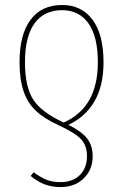

<svg xmlns="http://www.w3.org/2000/svg" viewBox="-20 -549 497 777"><path d="M256.8 -43.9Q309.6 -17.6 332.3 11Q355 39.6 355 84Q355 137.2 319.1 172.6Q283.2 208 225.1 208Q189 208 160.4 197Q131.8 186 104 163.1L116.2 147.9Q144 168.9 168.5 178.5Q192.9 188 225.1 188Q274.4 188 303.2 159.2Q332 130.4 332 83Q332 41 308.6 15.1Q285.2 -10.7 217.8 -42Q159.7 -68.4 126 -99.9Q92.3 -131.3 75.7 -179Q59.1 -226.6 59.1 -296.9Q59.1 -409.7 103.8 -469.2Q148.4 -528.8 231 -528.8Q310.1 -528.8 354.5 -469.2Q398.9 -409.7 398.9 -296.9Q398.9 -200.7 361.6 -137.7Q324.2 -74.7 256.8 -43.9ZM81.1 -296.9Q81.1 -197.8 114.5 -146Q147.9 -94.2 237.8 -53.2Q376 -113.8 376 -296.9Q376 -400.9 338.1 -454.3Q300.3 -507.8 231 -507.8Q158.2 -507.8 119.6 -454.3Q81.1 -400.9 81.1 -296.9Z"/></svg>

Font: Fira Sans Compressed Thin
Style: Regular
Weight: 100
Width: 1
Designer: Carrois Corporate & Edenspiekermann AG
Foundry: Carrois Corporate GbR & Edenspiekermann AG
Version: Version 4.203;PS 004.203;hotconv 1.0.88;makeotf.lib2.5.64775